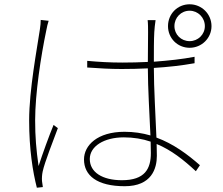

<svg xmlns="http://www.w3.org/2000/svg" viewBox="-20 -842 1040 896"><path d="M207 -745 170 -749C170 -737 169 -723 166 -704C153 -616 116 -423 116 -280C116 -145 133 -40 152 34L180 31C179 24 177 12 176 3C175 -10 176 -27 179 -41C188 -84 229 -187 250 -244L230 -259C210 -211 178 -123 160 -67C149 -145 144 -203 144 -281C144 -405 171 -581 196 -700C199 -718 203 -732 207 -745ZM794 -720C794 -760 825 -792 865 -792C904 -792 936 -760 936 -720C936 -681 904 -650 865 -650C825 -650 794 -681 794 -720ZM764 -720C764 -664 808 -619 865 -619C921 -619 967 -664 967 -720C967 -777 921 -822 865 -822C808 -822 764 -777 764 -720ZM683 -181 684 -128C684 -54 656 -1 549 -1C458 -1 399 -38 399 -100C399 -159 465 -201 558 -201C603 -201 645 -194 683 -181ZM706 -748H669C671 -732 671 -710 671 -691L670 -553C631 -551 591 -550 551 -550C493 -550 443 -553 387 -558V-527C445 -523 492 -520 548 -520C589 -520 629 -521 670 -523C670 -434 678 -302 682 -210C644 -221 604 -227 561 -227C435 -227 372 -164 372 -98C372 -23 433 27 562 27C688 27 712 -56 712 -115L711 -170C779 -142 837 -96 894 -43L913 -71C855 -122 789 -171 710 -200C706 -303 698 -430 698 -525C763 -529 827 -536 888 -547V-577C831 -566 766 -559 698 -554C698 -599 698 -658 700 -692C701 -710 703 -727 706 -748Z"/></svg>

Font: Noto Sans CJK SC Thin
Style: Regular
Weight: 100
Designer: Ryoko NISHIZUKA 西塚涼子 (kana, bopomofo & ideographs); Paul D. Hunt (Latin, Greek & Cyrillic); Sandoll Communications 산돌커뮤니
Foundry: Adobe
Version: Version 2.004;hotconv 1.0.118;makeotfexe 2.5.65603